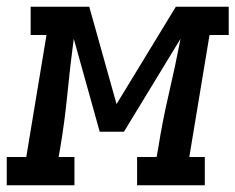

<svg xmlns="http://www.w3.org/2000/svg" viewBox="-62 -550 699 570"><path d="M-42 0V-84H16L76 -446H29V-530H203L284 -241L460 -530H617V-446H560L500 -84H546V0H345V-84H403L407 -106Q420 -189 439 -270.5Q458 -352 474 -435L306 -159H234L157 -435Q146 -353 138 -270.5Q130 -188 116 -106L112 -84H159V0Z"/></svg>

Font: Iosevka Slab MdExObl
Style: Regular
Weight: 500
Width: 7
Italic angle: -9°
Monospace: yes
Designer: Belleve Invis
Foundry: Belleve Invis
Version: Version 11.1.1; ttfautohint (v1.8.3)